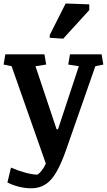

<svg xmlns="http://www.w3.org/2000/svg" viewBox="-30 -835 601 1079"><path d="M550.8 -472.2 505.9 -462.9 343.3 2Q301.3 124 257.3 173.6Q213.4 223.1 146 223.1Q111.3 223.1 76.2 214.4Q41 205.6 11.7 190.4L31.7 106.9Q68.4 123 110.6 134.8Q152.8 146.5 180.7 146.5Q191.4 140.1 204.8 123Q218.3 106 227.5 84L35.2 -462.9L-9.8 -472.2L0 -529.8H219.7L229.5 -472.2L169.4 -462.9L288.1 -108.4H295.9L413.1 -462.9L353.5 -472.2L363.3 -529.8H541ZM249.5 -638.2 338.9 -815.4 471.7 -810.5V-778.3L325.2 -617.7L249.5 -622.6Z"/></svg>

Font: Noticia Text
Style: Bold
Weight: 700
Designer: JM Sole
Foundry: JM Sole
Version: Version 1.003